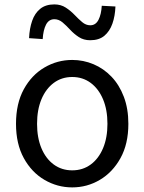

<svg xmlns="http://www.w3.org/2000/svg" viewBox="-20 -825 646 859"><path d="M303.1 13.4Q236.6 13.4 179 -20.3Q121.4 -54 86.5 -117.6Q51.6 -181.2 51.6 -271Q51.6 -361.9 86.5 -425.7Q121.4 -489.4 179 -523.1Q236.6 -556.8 303.1 -556.8Q352.9 -556.8 398.3 -537.7Q443.7 -518.6 478.8 -481.9Q513.8 -445.3 534 -392.1Q554.3 -338.9 554.3 -271Q554.3 -181.2 519.1 -117.6Q483.8 -54 426.7 -20.3Q369.7 13.4 303.1 13.4ZM303.1 -62.9Q350.2 -62.9 385.7 -88.9Q421.2 -114.9 441 -161.8Q460.7 -208.7 460.7 -271Q460.7 -333.8 441 -380.8Q421.2 -427.8 385.7 -454.2Q350.2 -480.5 303.1 -480.5Q256.1 -480.5 220.6 -454.2Q185.1 -427.8 165.4 -380.8Q145.8 -333.8 145.8 -271Q145.8 -208.7 165.4 -161.8Q185.1 -114.9 220.6 -88.9Q256.1 -62.9 303.1 -62.9ZM383.6 -645Q354.2 -645 332.6 -659.2Q311 -673.3 293.8 -692Q276.6 -710.7 259.8 -724.9Q242.9 -739 223.2 -739Q198.5 -739 185.9 -714.7Q173.4 -690.5 171 -650.1L110 -654.3Q112 -697.6 123.8 -731.7Q135.6 -765.9 160 -785.6Q184.4 -805.3 222.9 -805.3Q252.3 -805.3 274.1 -791.1Q295.9 -777 313.4 -758.6Q330.9 -740.2 347.6 -726.1Q364.2 -711.9 383.9 -711.9Q408 -711.9 420.6 -736.2Q433.1 -760.5 435.3 -799.2L496.5 -796Q494.9 -753.3 482.9 -719.2Q470.9 -685.1 447 -665Q423.1 -645 383.6 -645Z"/></svg>

Font: Noto Sans KR Thin
Style: Regular
Weight: 100
Designer: Ryoko NISHIZUKA 西塚涼子 (kana, bopomofo & ideographs); Paul D. Hunt (Latin, Greek & Cyrillic); Sandoll Communications 산돌커뮤니
Foundry: Adobe
Version: Version 2.004-H2;hotconv 1.0.118;makeotfexe 2.5.65603